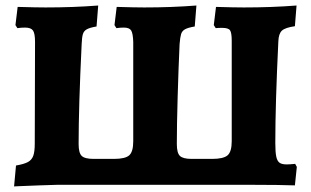

<svg xmlns="http://www.w3.org/2000/svg" viewBox="-20 -670 1127 696"><path d="M38 -70Q67 -75 81 -82.5Q95 -90 100.5 -105Q106 -120 106 -149L107 -518Q107 -549 99.5 -559.5Q92 -570 71 -570Q57 -570 43 -568L36 -579L44 -645Q112 -643 145 -643Q246 -643 336 -650L330 -574Q306 -570 295 -564Q284 -558 280.5 -546.5Q277 -535 276 -510Q265 -283 265 -148Q265 -116 276 -105Q287 -94 320 -94H393Q434 -94 448.5 -107Q463 -120 463 -158V-518Q462 -549 455.5 -559.5Q449 -570 429 -570Q416 -570 402 -568L395 -579L403 -645Q469 -643 503 -643Q602 -643 692 -650L686 -574Q662 -570 651 -564Q640 -558 636.5 -546.5Q633 -535 631 -510Q627 -423 624 -319Q621 -215 621 -148Q621 -116 632 -105Q643 -94 675 -94H749Q790 -94 805 -107Q820 -120 820 -158V-522Q820 -551 814 -560Q808 -569 785 -569Q771 -569 762 -568L755 -579L763 -645Q829 -643 864 -643Q965 -643 1055 -650L1049 -575Q1014 -570 1002 -559Q990 -548 989 -520Q978 -293 978 -152Q978 -118 981.5 -102Q985 -86 993.5 -80Q1002 -74 1019 -74Q1030 -74 1050 -76L1056 -65L1049 2Q989 0 902 0H185L122 2Q17 6 31 6Z"/></svg>

Font: Alegreya ExtraBold
Style: Regular
Weight: 800
Designer: Juan Pablo del Peral
Foundry: Huerta Tipografica
Version: Version 2.007; ttfautohint (v1.6)